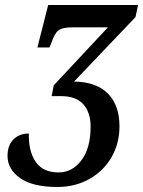

<svg xmlns="http://www.w3.org/2000/svg" viewBox="-20 -734 570 765"><path d="M10 -113Q10 -155 33.5 -178.5Q57 -202 95 -202Q93 -132 122 -89.5Q151 -47 213 -47Q268 -47 304.5 -95.5Q341 -144 341 -229Q341 -286 312 -318.5Q283 -351 223 -351H186L194 -394L410 -625H266Q229 -625 213 -613Q197 -601 184 -561L177 -545H129L172 -714H530L520 -666L275 -409Q363 -408 409.5 -361.5Q456 -315 456 -231Q456 -162 424 -107Q392 -52 335.5 -20.5Q279 11 209 11Q110 11 60 -24.5Q10 -60 10 -113Z"/></svg>

Font: Noto Serif CondSemiBold
Style: Italic
Weight: 600
Width: 3
Italic angle: -12°
Designer: Monotype Design Team
Foundry: Monotype Imaging Inc.
Version: Version 1.001